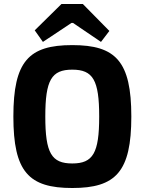

<svg xmlns="http://www.w3.org/2000/svg" viewBox="-20 -929 724 962"><path d="M528 -774 395 -909H288L154 -777L195 -719L338 -814H346L486 -719ZM342 -703C124 -703 47 -622 47 -345C47 -68 124 13 342 13C560 13 638 -68 638 -345C638 -622 560 -703 342 -703ZM342 -580C446 -580 477 -528 477 -345C477 -162 446 -110 342 -110C238 -110 207 -162 207 -345C207 -528 238 -580 342 -580Z"/></svg>

Font: SnT
Style: Bold
Weight: 700
Designer: Natanael Gama
Version: Version 1.001;PS 001.001;hotconv 1.0.70;makeotf.lib2.5.58329